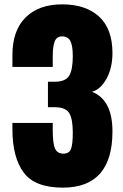

<svg xmlns="http://www.w3.org/2000/svg" viewBox="-20 -844 565 881"><path d="M268 17Q140 17 88.5 -52.5Q37 -122 37 -251V-280H222V-248Q222 -186 232.5 -162.5Q243 -139 271 -139Q297 -139 305.5 -160Q314 -181 314 -235Q314 -298 298 -324.5Q282 -351 235 -352H200V-469H231Q280 -469 297 -496Q314 -523 314 -587Q314 -634 303 -655.5Q292 -677 265 -677Q240 -677 231 -654Q222 -631 222 -586V-537H37V-592Q37 -704 97.5 -764Q158 -824 265 -824Q374 -824 435 -767.5Q496 -711 496 -601Q496 -532 468.5 -482.5Q441 -433 402 -423Q496 -386 496 -241Q496 17 268 17Z"/></svg>

Font: Oswald Heavy
Style: Regular
Weight: 400
Designer: Vernon Adams
Foundry: Vernon Adams
Version: Version 4.101